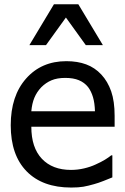

<svg xmlns="http://www.w3.org/2000/svg" viewBox="-20 -838 566 871"><path d="M303.1 12.8Q172.8 12.8 100.8 -60.8Q28.7 -134.4 28.7 -269.7Q28.7 -403.1 98.5 -481.8Q168.2 -560.5 281 -560.5Q331.8 -560.5 371 -545.9Q410.3 -531.3 439.5 -500Q468.7 -468.7 484.4 -423.6Q500 -378.5 500 -312.8V-263.1H122.1Q122.1 -168.2 170 -117.7Q217.9 -67.2 302.1 -67.2Q332.3 -67.2 361.5 -74.1Q390.8 -81 413.8 -91.8Q439 -103.1 456.2 -113.6Q473.3 -124.1 484.6 -133.3H489.7V-33.3Q473.8 -26.7 449.7 -17.2Q425.6 -7.7 406.7 -2.6Q380 5.1 358.2 9Q336.4 12.8 303.1 12.8ZM410.8 -333.3Q409.7 -370.8 401.8 -397.4Q393.8 -424.1 379.5 -443.1Q363.1 -463.6 337.9 -474.1Q312.8 -484.6 275.9 -484.6Q239.5 -484.6 213.8 -473.8Q188.2 -463.1 167.2 -442.1Q146.7 -420.5 135.9 -394.4Q125.1 -368.2 122.1 -333.3ZM446.7 -633.3H369.2L279 -758.5L188.7 -633.3H113.3L224.6 -818.5H335.4Z"/></svg>

Font: Myanmar Handwriting
Style: Regular
Weight: 400
Designer: Khon Soe Zaw Thu
Foundry: PaOh Unicode khonsoezawthu@gmail.com and @hotmail.com
Version: Version 1.30 November 9, 2016